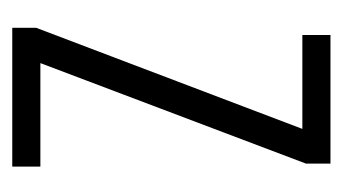

<svg xmlns="http://www.w3.org/2000/svg" viewBox="-146 -426 572 321"><g transform="rotate(90 140.5 -266.0)"><path d="M259 0H27V-40L196 -485H39V-532H254V-491L86 -47H259Z"/></g></svg>

Font: Noto Sans Hebrew ExtraCondensed Light
Style: Regular
Weight: 300
Width: 2
Designer: Monotype Design Team
Foundry: Monotype Imaging Inc.
Version: Version 2.004; ttfautohint (v1.8.4.7-5d5b)